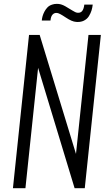

<svg xmlns="http://www.w3.org/2000/svg" viewBox="-20 -994 560 1014"><path d="M381.8 -878.4Q360.4 -879.4 326.9 -901.9Q293.5 -924.3 282.7 -925.3Q268.1 -927.7 258.3 -917.7Q248.5 -907.7 246.6 -885.7H200.7Q201.7 -897 204.8 -908.4Q208 -919.9 214.8 -932.9Q221.7 -945.8 231 -955.3Q240.2 -964.8 255.4 -969.7Q266.6 -973.6 279.8 -973.6Q284.7 -973.6 289.6 -973.1Q305.7 -971.7 325.2 -960.7Q344.7 -949.7 361.8 -938.7Q378.9 -927.7 388.2 -926.8Q404.3 -924.8 413.3 -935.1Q422.4 -945.3 425.3 -969.7H469.7Q467.8 -953.1 463.4 -938.7Q459 -924.3 449.7 -908.9Q440.4 -893.6 422.9 -884.8Q408.7 -877.9 390.1 -877.9Q386.2 -877.9 381.8 -878.4ZM48.3 0 133.3 -809.6H189.5L381.3 -181.2L447.3 -809.6H512.7L427.7 0H374L181.2 -635.7L114.3 0Z"/></svg>

Font: Oswald
Style: Light
Weight: 300
Designer: Vernon Adams
Foundry: Vernon Adams
Version: 3.0; ttfautohint (v0.95.6-bc232) -l 8 -r 50 -G 200 -x 0 -w "